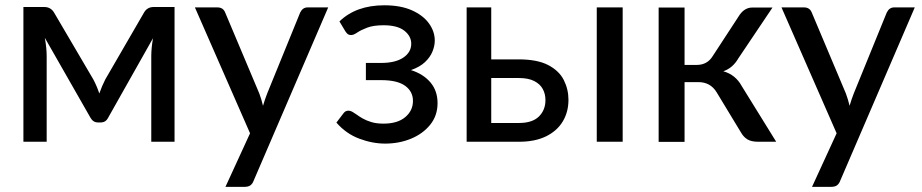

<svg xmlns="http://www.w3.org/2000/svg" viewBox="-20 -536 3485 726"><path d="M640 0H552V-324Q552 -353.5 558.5 -391.5L389 -91Q380 -73 361 -73H350.5Q332 -73 322 -91L149.5 -393Q156.5 -354 156.5 -324V0H68.5V-509.5H147.5Q172.5 -509.5 185 -487.5L333 -235.5Q346 -211 355.5 -182.5Q365.5 -211 378 -235.5L524 -487.5Q536 -509.5 561 -509.5H640Z M905 170.5H832.5L925.5 -32L717 -508H802Q824 -508 831.5 -488.5L960.5 -182.5Q969 -159.5 974.5 -136Q981.5 -160 990.5 -183L1115 -488.5Q1124.5 -508 1143 -508H1221L939 147.5Q935 158.5 927.2 164.5Q919.5 170.5 905 170.5Z M1436.5 7Q1388 7 1338.2 -11.8Q1288.5 -30.5 1252 -72.5L1279.5 -108.5Q1286 -117.5 1298 -117.5Q1304.5 -117.5 1311.8 -113.5Q1319 -109.5 1327.5 -103.5Q1337.5 -96 1351.5 -88Q1365.5 -80 1384.8 -74.2Q1404 -68.5 1430 -68.5Q1483 -68.5 1512.2 -93Q1541.5 -117.5 1541.5 -154.5Q1541.5 -190 1512 -211.5Q1482.5 -233 1421 -233H1363.5V-298H1421Q1475 -298 1505 -318.2Q1535 -338.5 1535 -370.5Q1535 -399.5 1508.8 -420Q1482.5 -440.5 1430.5 -440.5Q1391.5 -440.5 1367.8 -431.2Q1344 -422 1330.5 -412.8Q1317 -403.5 1308 -403.5Q1301 -403.5 1296.2 -406.2Q1291.5 -409 1286 -417.5L1263.5 -455Q1326.5 -516 1433 -516Q1495 -516 1537.5 -497Q1580 -478 1602 -447.5Q1624 -417 1624 -382.5Q1624 -362.5 1615.2 -341Q1606.5 -319.5 1586.8 -301Q1567 -282.5 1534 -271Q1581 -256 1607.8 -224.2Q1634.5 -192.5 1634.5 -146Q1634.5 -99 1606.8 -64.5Q1579 -30 1534 -11.5Q1489 7 1436.5 7Z M1942.5 0H1744.5V-508H1837.5V-311.5H1941Q2011.5 -311.5 2052.8 -290Q2094 -268.5 2111.8 -233.5Q2129.5 -198.5 2129.5 -158.5Q2129.5 -112.5 2107.8 -76.5Q2086 -40.5 2044.2 -20.2Q2002.5 0 1942.5 0ZM2334.5 0H2236.5V-508H2334.5ZM1942.5 -71Q1993 -71 2017.8 -95.5Q2042.5 -120 2042.5 -157.5Q2042.5 -180.5 2032.5 -199.2Q2022.5 -218 2000.2 -229.5Q1978 -241 1941 -241H1837.5V-71Z M2568.5 0.5H2470.5V-507.5H2568.5V-290.5H2614.5Q2654.5 -290.5 2675 -324L2777.5 -481Q2797 -507.5 2824.5 -507.5H2901L2772 -315.5Q2750.5 -278.5 2715 -266.5Q2761.5 -253.5 2785 -210L2915 0H2847.5Q2821 0 2806.5 -8.8Q2792 -17.5 2782.5 -34L2689.5 -187.5Q2666 -225.5 2621 -225.5H2568.5Z M3123 170.5H3050.5L3143.5 -32L2935 -508H3020Q3042 -508 3049.5 -488.5L3178.5 -182.5Q3187 -159.5 3192.5 -136Q3199.5 -160 3208.5 -183L3333 -488.5Q3342.5 -508 3361 -508H3439L3157 147.5Q3153 158.5 3145.2 164.5Q3137.5 170.5 3123 170.5Z"/></svg>

Font: Verano Sans Medium
Style: Regular
Weight: 500
Designer: Lukasz Dziedzic with Adam Twardoch and Botio Nikoltchev
Foundry: tyPoland Lukasz Dziedzic
Version: Version 3.001;December 28, 2019;FontCreator 12.0.0.2547 64-b